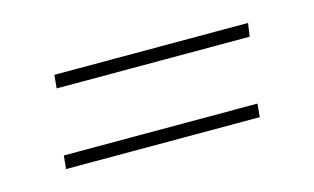

<svg xmlns="http://www.w3.org/2000/svg" viewBox="-36 -348 481 294"><g transform="rotate(-15 204.5 -201.0)"><path d="M61 -273H368L365 -252H59ZM43 -150H350L348 -129H41Z"/></g></svg>

Font: Genos ExtraLight
Style: Italic
Weight: 250
Italic angle: -8°
Designer: Robert E. Leuschke
Foundry: Robert E. Leuschke
Version: Version 1.010